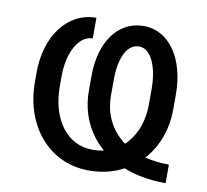

<svg xmlns="http://www.w3.org/2000/svg" viewBox="-66 -611 747 694"><g transform="rotate(10 307.5 -264.5)"><path d="M584 -61C551.8 -61 522.5 -64.5 495.6 -71.3C509.8 -86.4 521.5 -103.5 531.7 -122.1C553.2 -162.6 564.9 -210 564.9 -261.2V-316.4C564.9 -442.4 503.9 -538.6 408.2 -538.6C313 -538.6 252.9 -451.2 252.9 -329.1V-272.9C252.9 -193.4 284.7 -122.6 340.8 -73.2L343.8 -70.3C330.6 -67.4 316.9 -65.9 302.2 -65.9C205.6 -65.9 146.5 -154.3 146.5 -271V-307.1C146.5 -395.5 183.1 -462.4 233.9 -462.4V-538.1C127.4 -538.1 55.2 -438.5 55.2 -306.2V-271C55.2 -112.3 154.3 10.3 302.2 10.3C328.1 10.3 353 7.3 376 1C395 -4.4 413.1 -11.2 429.2 -20C447.3 -12.7 466.3 -6.8 487.3 -2.4C517.1 3.9 549.3 7.3 584 7.3ZM400.4 -119.6C357.4 -156.7 334.5 -210 334.5 -271V-328.6C334.5 -406.7 359.4 -462.9 404.3 -462.9C448.7 -462.9 475.1 -399.4 475.1 -319.3V-262.7C475.1 -206.5 458.5 -157.7 428.7 -122.6C424.3 -117.2 419.9 -112.3 415 -107.9C409.7 -111.3 404.8 -115.2 400.4 -119.6Z"/></g></svg>

Font: Bert Sans
Style: Regular
Weight: 400
Designer: Christian Robertson (Google), Cristiano Sobral
Foundry: Google, Cristiano Sobral
Version: Version 3.101